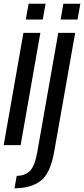

<svg xmlns="http://www.w3.org/2000/svg" viewBox="-28 -771 447 1020"><path d="M-8.4 0H81.6L186.4 -596.5H96.4ZM124.1 -751 109 -667.3H199L214.1 -751ZM49 229.2Q135.9 229.2 187.9 189.9Q239.9 150.6 260.2 33.2L371.4 -596.5H281.6L169.8 37.9Q156.8 112.9 130 138Q103.3 163.1 60.9 163.1ZM308.8 -751 294 -667.3H384L398.8 -751Z"/></svg>

Font: Anybody Thin Condensed
Style: Italic
Weight: 100
Width: 3
Italic angle: -10°
Version: Version 1.113;gftools[0.9.25]